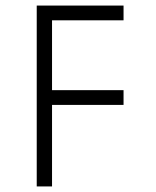

<svg xmlns="http://www.w3.org/2000/svg" viewBox="-20 -670 560 690"><path d="M112 -650V0H167V-293H424V-346H167V-597H424V-650Z"/></svg>

Font: Grotesk 01 Extrafine
Style: Bold
Weight: 400
Designer: Frank Adebiaye, contributions by Jérémy Landes, Ariel Martín Pérez
Foundry: Velvetyne Type Foundry
Version: Version 3.000;Glyphs 3.1.2 (3150)